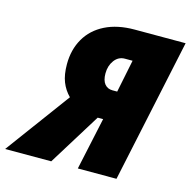

<svg xmlns="http://www.w3.org/2000/svg" viewBox="-171 -818 915 921"><g transform="rotate(15 286.5 -357.0)"><path d="M170 -320Q143 -347 129 -382.5Q115 -418 115 -470Q115 -542 147 -597.5Q179 -653 240 -683.5Q301 -714 386 -714H639L487 0H295L351 -260H324L163 0H-66ZM382 -405 415 -567H377Q345 -567 325 -540Q305 -513 305 -475Q305 -440 319.5 -422.5Q334 -405 358 -405Z"/></g></svg>

Font: Noto Sans Display Black
Style: Italic
Weight: 900
Italic angle: -12°
Designer: Monotype Design team
Foundry: Monotype Imaging Inc.
Version: Version 1.000